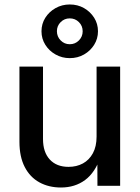

<svg xmlns="http://www.w3.org/2000/svg" viewBox="-20 -835 628 863"><path d="M253.9 7.8Q199.2 7.8 157 -15.4Q114.7 -38.6 91.1 -84.5Q67.4 -130.4 67.4 -197.3V-535.6H173.3V-210.4Q173.3 -150.9 203.9 -117.9Q234.4 -85 288.1 -85Q324.2 -85 352.5 -100.3Q380.9 -115.7 397.5 -146.2Q414.1 -176.8 414.1 -221.2V-535.6H520V0H418L417.5 -131.8H432.6Q408.2 -59.6 362.5 -25.9Q316.9 7.8 253.9 7.8ZM293.5 -573.7Q258.8 -573.7 229.7 -590.1Q200.7 -606.4 183.6 -633.8Q166.5 -661.1 166.5 -694.3Q166.5 -728 183.6 -755.1Q200.7 -782.2 229.7 -798.6Q258.8 -814.9 293.5 -814.9Q329.1 -814.9 357.7 -798.6Q386.2 -782.2 403.3 -755.1Q420.4 -728 420.4 -694.3Q420.4 -661.1 403.3 -633.8Q386.2 -606.4 357.7 -590.1Q329.1 -573.7 293.5 -573.7ZM293.5 -636.2Q317.9 -636.2 334.7 -653.3Q351.6 -670.4 351.6 -694.3Q351.6 -718.8 334.7 -735.6Q317.9 -752.4 293.5 -752.4Q269.5 -752.4 252.7 -735.6Q235.8 -718.8 235.8 -694.8Q235.8 -670.4 252.7 -653.3Q269.5 -636.2 293.5 -636.2Z"/></svg>

Font: Inter 20pt Medium
Style: Regular
Weight: 500
Version: Version 4.001;git-66647c0bb